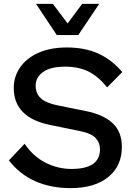

<svg xmlns="http://www.w3.org/2000/svg" viewBox="-20 -960 687 991"><path d="M492 -940 384 -779H273L166 -940H253L329 -839L404 -940ZM325 -715Q419 -715 488.5 -683Q558 -651 611 -588L533 -509Q486 -567 435.5 -591.5Q385 -616 316 -616Q241 -616 202.5 -588.5Q164 -561 164 -518Q164 -477 191 -452.5Q218 -428 278 -416L422 -387Q513 -369 561 -324.5Q609 -280 609 -202Q609 -103 538.5 -46Q468 11 344 11Q243 11 162.5 -24.5Q82 -60 26 -132L107 -218Q152 -152 215.5 -120Q279 -88 349 -88Q496 -88 496 -189Q496 -223 473.5 -247.5Q451 -272 395 -283L239 -315Q51 -353 51 -506Q51 -565 84 -612.5Q117 -660 178.5 -687.5Q240 -715 325 -715Z"/></svg>

Font: Prodigy Sans Medium
Style: Regular
Weight: 500
Designer: Wei Huang
Foundry: Wei Huang
Version: Version 1.003; ttfautohint (v1.8.3)